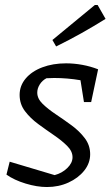

<svg xmlns="http://www.w3.org/2000/svg" viewBox="-20 -745 445 773"><path d="M6 -42 19 -94 200 -40Q230 -48 251 -68.5Q272 -89 272 -112Q272 -136 250.5 -157.5Q229 -179 197.5 -200.5Q166 -222 134 -245.5Q102 -269 80.5 -297.5Q59 -326 59 -363Q59 -400 83.5 -429Q108 -458 150.5 -474Q193 -490 246 -490Q278 -490 311 -484Q344 -478 375 -466L347 -334H318L304 -422Q251 -431 198 -431Q181 -431 167 -430Q150 -421 140 -405Q130 -389 130 -372Q130 -348 151.5 -327Q173 -306 204.5 -285Q236 -264 268 -240.5Q300 -217 321.5 -188.5Q343 -160 343 -124Q343 -88 319 -58Q295 -28 255.5 -10Q216 8 169 8Q129 8 83 -6Q37 -20 6 -42ZM206 -558 191 -584 362 -725H373L405 -669Q357 -639 308 -611.5Q259 -584 206 -558Z"/></svg>

Font: Piazzolla
Style: Italic
Weight: 400
Italic angle: -11.3°
Designer: Juan Pablo del Peral
Foundry: Huerta Tipografica
Version: Version 1.330